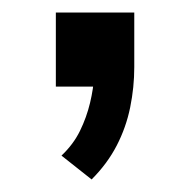

<svg xmlns="http://www.w3.org/2000/svg" viewBox="-20 -138 303 306"><path d="M126 148 78 110Q97 92 107.5 70.5Q118 49 123.5 26Q129 3 130 -17L150 0H69V-118H194V-31Q194 1 187.5 33Q181 65 166 94Q151 123 126 148Z"/></svg>

Font: Nunito Sans 12pt ExtraLight 8pt Medium
Style: Regular
Weight: 500
Version: Version 3.101;gftools[0.9.27]